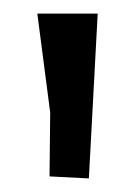

<svg xmlns="http://www.w3.org/2000/svg" viewBox="-20 -776 199 283"><path d="M35 -756H124L111 -513L53 -516L54 -610Z"/></svg>

Font: Andada
Style: Regular
Weight: 400
Designer: Carolina Giovagnoli
Foundry: Carolina Giovagnoli
Version: Version 1.003